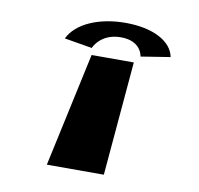

<svg xmlns="http://www.w3.org/2000/svg" viewBox="-67 -621 716 690"><g transform="rotate(10 291.5 -275.5)"><path d="M147 0H355L391 -416H237ZM132 -458C159 -515 239 -551 338 -551C437 -551 507 -515 518 -458L411 -441C411 -441 406 -497 330 -497C255 -497 233 -441 233 -441Z"/></g></svg>

Font: Hussar Milosc
Style: Bold
Weight: 700
Foundry: Cannot Into Space Fonts
Version: Version 1.02